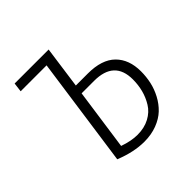

<svg xmlns="http://www.w3.org/2000/svg" viewBox="-147 -641 770 770"><g transform="rotate(-45 238.0 -255.5)"><path d="M278.8 -342.8Q357.9 -342.8 397 -304.2Q436 -265.6 436 -198.2Q436 -168 429.7 -138.9Q423.3 -109.9 408.7 -82.3Q394 -54.7 372.6 -34.2Q351.1 -13.7 318.4 -1.2Q285.6 11.2 246.1 11.2Q187 11.2 119.1 -16.1L185.1 -482.9H38.1L43 -522H235.8L210.9 -342.8ZM246.1 -27.8Q285.2 -27.8 314.5 -43.5Q343.8 -59.1 359.6 -85Q375.5 -110.8 382.8 -139.2Q390.1 -167.5 390.1 -198.2Q390.1 -304.2 275.9 -304.2H205.1L168 -43Q210.9 -27.8 246.1 -27.8Z"/></g></svg>

Font: Fira Sans Compressed ExtraLight
Style: Italic
Weight: 250
Width: 3
Italic angle: -8°
Designer: Carrois Corporate & Edenspiekermann AG
Foundry: Carrois Corporate GbR & Edenspiekermann AG
Version: Version 4.203;PS 004.203;hotconv 1.0.88;makeotf.lib2.5.64775